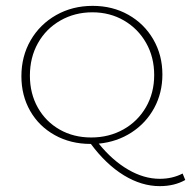

<svg xmlns="http://www.w3.org/2000/svg" viewBox="-20 -486 652 655"><path d="M612 128Q575 149 525 149Q463 149 402.5 112Q342 75 290 5H289Q221 5 167 -25Q113 -55 83 -107.5Q53 -160 53 -226Q53 -294 84.5 -348.5Q116 -403 171.5 -434.5Q227 -466 296 -466Q364 -466 418 -435.5Q472 -405 503 -351.5Q534 -298 534 -232Q534 -169 506 -117.5Q478 -66 428.5 -34Q379 -2 317 4Q363 61 417 92.5Q471 124 525 124Q568 124 603 106ZM291 -17Q352 -17 401 -44.5Q450 -72 478 -120.5Q506 -169 506 -230Q506 -291 478.5 -339.5Q451 -388 403 -416Q355 -444 295 -444Q235 -444 186 -416Q137 -388 109.5 -339Q82 -290 82 -228Q82 -167 109 -119Q136 -71 183.5 -44Q231 -17 291 -17Z"/></svg>

Font: Ysabeau SC Extralight
Style: Regular
Weight: 200
Designer: Christian Thalmann (Catharsis Fonts)
Version: Version 0.003